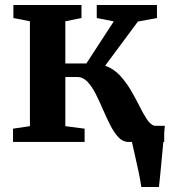

<svg xmlns="http://www.w3.org/2000/svg" viewBox="-20 -567 686 767"><path d="M32 0V-53L99.5 -63V-482L33.5 -495V-547H305.5V-495L241 -482V-313.5H325L434.5 -481.5L366.5 -495V-547H607V-495L531 -481L400 -304.5Q433 -293 457.8 -266.8Q482.5 -240.5 501.8 -208Q521 -175.5 536.5 -144.2Q552 -113 566.5 -91Q581 -69 597 -64.5H638.5Q637.5 -54 636 -36.5V0H632.5Q629.5 32 626.2 67Q623 102 620 132.2Q617 162.5 615 180H544.5Q541.5 157 534 121Q526.5 85 518.5 51Q510.5 17 507 0H492.5Q470.5 0 453 -18.8Q435.5 -37.5 420.5 -67Q405.5 -96.5 391.2 -129.8Q377 -163 362 -192.5Q347 -222 329 -240.8Q311 -259.5 288 -259.5H241V-63L318 -53V0Z"/></svg>

Font: Merriweather Text Regular
Style: Bold
Weight: 700
Designer: Eben Sorkin
Foundry: Eben Sorkin
Version: Version 2.100; ttfautohint (v1.7.19-72a1) -l 8 -r 50 -G 200 